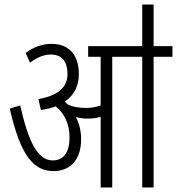

<svg xmlns="http://www.w3.org/2000/svg" viewBox="-20 -825 779 845"><path d="M337 -212C337 -249 329 -281 314 -310C331 -305 348 -303 365 -303C385 -303 404 -305 423 -311V0H474V-575H606V0H656V-575H739V-622H656V-805H606V-622H368V-575H423V-361C401 -353 379 -350 359 -350C333 -350 303 -353 277 -366C273 -370 269 -374 265 -378C308 -407 327 -448 327 -499C327 -573 293 -632 206 -632C167 -632 127 -618 93 -592L112 -549C142 -572 173 -585 204 -585C254 -585 277 -552 277 -500C277 -448 246 -406 149 -389L160 -341C185 -344 206 -350 225 -357C264 -326 286 -278 286 -221C286 -156 261 -119 212 -119C147 -119 106 -197 69 -361L23 -347C71 -134 131 -72 216 -72C287 -72 337 -120 337 -212Z"/></svg>

Font: Noto Sans Devanagari ExtraCondensed Light
Style: Regular
Weight: 300
Width: 2
Designer: Jelle Bosma - Monotype Design Team
Foundry: Monotype Imaging Inc.
Version: Version 2.004